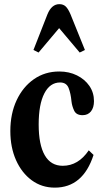

<svg xmlns="http://www.w3.org/2000/svg" viewBox="-20 -870 481 901"><path d="M237 10.5Q176 10.5 129 -24Q82 -58.5 55.2 -118.5Q28.5 -178.5 28.5 -255Q28.5 -336.5 58 -399.5Q87.5 -462.5 139.2 -498.5Q191 -534.5 258 -534.5Q304.5 -534.5 341.2 -516.2Q378 -498 399.5 -466.8Q421 -435.5 421 -395.5Q421 -365 406.8 -347.2Q392.5 -329.5 367.5 -329.5Q338 -329.5 328 -350.8Q318 -372 315.5 -394Q312 -432 301.8 -457.5Q291.5 -483 262 -483Q214.5 -483 188 -431.5Q161.5 -380 161.5 -286Q161.5 -191 190 -141.5Q218.5 -92 274.5 -92Q347.5 -92 396.5 -164.5L419 -143Q369.5 10.5 237 10.5ZM161 -623.5 137 -635.5 202.5 -802.5Q222 -850.5 258.5 -850.5Q277 -850.5 288.5 -839.5Q300 -828.5 311 -802.5L378.5 -635.5L354 -623.5L257.5 -738Z"/></svg>

Font: Libre Caslon Condensed
Style: Bold
Weight: 700
Designer: Pablo Impallari, Rodrigo Fuenzalida, Katja Schimmel, Ertekin Erdin
Foundry: Pablo Impallari, Rodrigo Fuenzalida
Version: Version 2.000; ttfautohint (v1.8.4.7-5d5b);gftools[0.9.33]